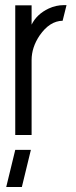

<svg xmlns="http://www.w3.org/2000/svg" viewBox="-20 -540 303 768"><path d="M4.9 208 41 59.6H103.5L67.4 208ZM41 0V-518.6H106.4V-441.4Q127 -483.4 174.8 -505.9Q204.1 -519.5 235.4 -519.5H246.1L230.5 -457Q178.7 -456.1 138.7 -398.4Q106.4 -350.6 106.4 -299.8V0Z"/></svg>

Font: Post No Bills Colombo Medium
Style: Regular
Weight: 500
Designer: Kosala Senevirathne, Siva Puranthara, Lasantha Premarathna, Tharique Azeez
Foundry: Mooniak
Version: Version 1.220 ; ttfautohint (v1.6)